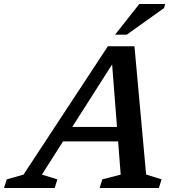

<svg xmlns="http://www.w3.org/2000/svg" viewBox="-84 -936 882 956"><path d="M197 -232 220.5 -304H558.5L534.5 -232ZM643.5 -67 720.5 -43 707 0H412L425.5 -43L517 -66.5L472 -644.5L493.5 -645.5L124.5 -66.5L201.5 -43L188.5 0H-64L-50.5 -43L33 -66.5L453 -705.5H585.5ZM489 -763.5 609.5 -916H738L733 -896L547.5 -763.5Z"/></svg>

Font: Newsreader 9pt Medium
Style: Italic
Weight: 500
Italic angle: -17°
Designer: Hugues Gentile
Foundry: Production Type
Version: Version 1.003